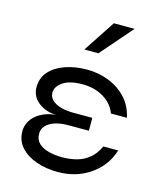

<svg xmlns="http://www.w3.org/2000/svg" viewBox="-115 -845 781 937"><g transform="rotate(15 275.5 -376.0)"><path d="M267 10Q206 10 156.5 -7.5Q107 -25 77.5 -58Q48 -91 48 -138Q48 -162 58.5 -183Q69 -204 87.5 -219.5Q106 -235 131.5 -245Q157 -255 187 -257Q157 -258 133.5 -267Q110 -276 93 -290.5Q76 -305 67.5 -323.5Q59 -342 59 -363Q59 -411 88.5 -443.5Q118 -476 167.5 -493Q217 -510 277 -510Q334 -510 385.5 -490Q437 -470 474 -431Q511 -392 524 -333H443Q432 -364 408 -386.5Q384 -409 350 -422Q316 -435 274 -435Q209 -435 175 -412Q141 -389 141 -358Q141 -335 158 -319.5Q175 -304 203.5 -296.5Q232 -289 266 -289H361V-224H257Q218 -224 189.5 -214.5Q161 -205 145.5 -188Q130 -171 130 -148Q130 -117 149.5 -99Q169 -81 200.5 -73Q232 -65 267 -65Q308 -65 342.5 -74.5Q377 -84 404.5 -107Q432 -130 449 -168H524Q511 -125 485.5 -92Q460 -59 425.5 -36Q391 -13 350.5 -1.5Q310 10 267 10ZM237 -601 343 -762H448L308 -601Z"/></g></svg>

Font: Syne
Style: Regular
Weight: 400
Designer: Lucas Descroix
Foundry: Bonjour Monde
Version: Version 2.200